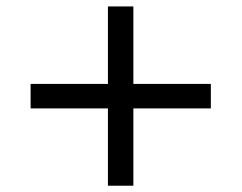

<svg xmlns="http://www.w3.org/2000/svg" viewBox="-20 -609 750 596"><path d="M634.5 -272.5H394V-32.5H315V-272.5H75V-348.5H315V-589H394V-348.5H634.5Z"/></svg>

Font: Myanmar Ethnic
Style: Regular
Weight: 400
Designer: Khon Soe Zaw Thu
Foundry: PaOh Unicode khonsoezawthu@gmail.com and @hotmail.com
Version: Version 1.01 September 27, 2016